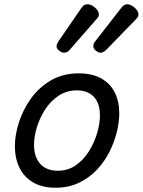

<svg xmlns="http://www.w3.org/2000/svg" viewBox="-20 -864 671 903"><path d="M241 19Q179 19 136 -6Q93 -31 71.5 -75.5Q50 -120 50 -176Q50 -229 69 -288.5Q88 -348 125.5 -400.5Q163 -453 219.5 -486Q276 -519 351 -519Q413 -519 455.5 -495.5Q498 -472 519.5 -429.5Q541 -387 541 -331Q541 -291 529.5 -243.5Q518 -196 494.5 -149.5Q471 -103 435 -65Q399 -27 350.5 -4Q302 19 241 19ZM251 -61Q300 -61 337 -87Q374 -113 399 -153.5Q424 -194 437 -238.5Q450 -283 450 -321Q450 -360 437 -386Q424 -412 400 -425.5Q376 -439 343 -439Q293 -439 255 -413.5Q217 -388 191.5 -348Q166 -308 153 -264Q140 -220 140 -183Q140 -144 153.5 -116.5Q167 -89 192 -75Q217 -61 251 -61ZM280 -616Q271 -616 258.5 -625.5Q246 -635 246 -646Q246 -653 249 -659Q252 -665 256 -671L361 -824Q370 -837 377 -840.5Q384 -844 393 -844Q403 -844 415 -837Q427 -830 436 -819Q445 -808 445 -796Q445 -788 441.5 -783.5Q438 -779 433 -773L309 -631Q302 -622 294 -619Q286 -616 280 -616ZM453 -616Q443 -616 431 -625.5Q419 -635 419 -646Q419 -653 421 -659Q423 -665 429 -671L548 -824Q557 -836 564 -840Q571 -844 579 -844Q589 -844 601 -837Q613 -830 622 -819Q631 -808 631 -796Q631 -788 627.5 -783Q624 -778 619 -773L481 -631Q473 -623 465.5 -619.5Q458 -616 453 -616Z"/></svg>

Font: Playwrite CU
Style: Regular
Weight: 400
Designer: Veronika Burian, José Scaglione
Foundry: TypeTogether
Version: Version 1.002